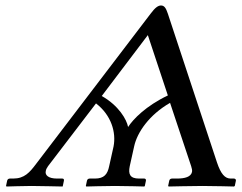

<svg xmlns="http://www.w3.org/2000/svg" viewBox="-20 -678 881 700"><path d="M453 -72 469 -144C480 -196 525 -260 600 -303L677 -72C680 -63 681 -57 680 -51C676 -33 654 -27 625 -27H607C602 -27 598 -24 597 -19L593 0L595 2C595 2 682 0 718 0C757 0 833 2 833 2L836 0L840 -19C841 -24 837 -27 833 -27H821C800 -27 785 -44 771 -86L592 -628C585 -649 579 -658 567 -658C557 -658 546 -651 529 -628L112 -81C88 -49 69 -27 28 -27H16C11 -27 7 -24 6 -19L2 0L4 2C4 2 68 0 94 0C118 0 208 2 208 2L209 0L213 -19C214 -24 212 -27 207 -27H188C157 -27 143 -39 147 -55C148 -61 151 -66 155 -72L330 -301C386 -258 404 -195 394 -144L378 -72C372 -43 360 -27 326 -27H307C302 -27 298 -24 297 -19L293 0L295 2C295 2 363 0 399 0C438 0 506 2 506 2L508 0L512 -19C513 -24 510 -27 506 -27H487C454 -27 447 -43 453 -72ZM592 -330C512 -292 465 -243 447 -215C442 -242 413 -293 351 -328L519 -550Z"/></svg>

Font: Libertinus Sans
Style: Italic
Weight: 400
Italic angle: -12°
Designer: Philipp H. Poll, Khaled Hosny
Foundry: Caleb Maclennan
Version: Version 7.050;RELEASE